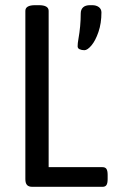

<svg xmlns="http://www.w3.org/2000/svg" viewBox="-20 -722 448 742"><path d="M78 -30V-680Q78 -702 116 -702H130Q168 -702 168 -680V-76H376Q387 -76 391.5 -69Q396 -62 396 -46V-30Q396 -14 391.5 -7Q387 0 376 0H105Q91 0 84.5 -7Q78 -14 78 -30ZM280 -543Q280 -555 283 -571Q292 -621 292 -670Q292 -685 301 -693.5Q310 -702 328 -702H336Q352 -702 362 -694.5Q372 -687 372 -674Q372 -632 360.5 -598.5Q349 -565 333.5 -546.5Q318 -528 306 -528Q296 -528 288 -531.5Q280 -535 280 -543Z"/></svg>

Font: Asap Condensed
Style: Regular
Weight: 400
Designer: Pablo Cosgaya
Foundry: Omnibus-Type
Version: Version 1.010; ttfautohint (v1.8)